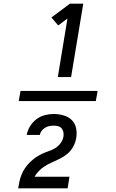

<svg xmlns="http://www.w3.org/2000/svg" viewBox="-20 -868 640 1056"><path d="M83 -312 93 -368H517L507 -312ZM298 -444 351 -766 300 -728 263 -772 365 -848H438L371 -444ZM80 168V167Q83 149 87 130Q91 111 98.5 92.5Q106 74 117.5 57Q129 40 143.5 25.5Q158 11 175 -1Q192 -13 210 -21.5Q228 -30 247.5 -36.5Q267 -43 284 -53.5Q301 -64 313.5 -81Q326 -98 329 -117V-118Q331 -130 328.5 -142Q326 -154 318.5 -162.5Q311 -171 299 -174Q287 -177 275 -177Q263 -177 251 -174.5Q239 -172 228 -165.5Q217 -159 209 -148.5Q201 -138 199 -126H127Q131 -150 145 -173Q159 -196 180 -212Q201 -228 225.5 -234.5Q250 -241 275 -241Q303 -241 329.5 -233.5Q356 -226 374.5 -208Q393 -190 398.5 -163Q404 -136 399 -108Q396 -89 387.5 -70.5Q379 -52 365.5 -36.5Q352 -21 334.5 -10Q317 1 298.5 10Q280 19 262 27Q244 35 226.5 46Q209 57 194.5 72Q180 87 170 104H362L352 168Z"/></svg>

Font: Iosevka Aile
Style: Italic
Weight: 400
Italic angle: -9°
Designer: Belleve Invis
Foundry: Belleve Invis
Version: Version 28.0.1; ttfautohint (v1.8.4)